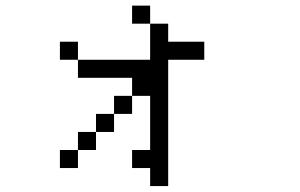

<svg xmlns="http://www.w3.org/2000/svg" viewBox="-20 -582 1040 665"><path d="M500 -500H437.5V-562.5H500ZM187.5 -62.5H250V0H187.5ZM187.5 -437.5H250V-375H187.5ZM250 -125H312.5V-62.5H250ZM250 -375H500V-500H562.5V-437.5H687.5V-375H562.5V62.5H500V0H437.5V-62.5H500V-250H437.5V-312.5H250ZM312.5 -187.5H375V-125H312.5ZM375 -250H437.5V-187.5H375Z"/></svg>

Font: 寒蝉点阵体 16px
Style: Regular
Weight: 400
Designer: Designed by Warren2060
Foundry: ChillType
Version: Version 1.000